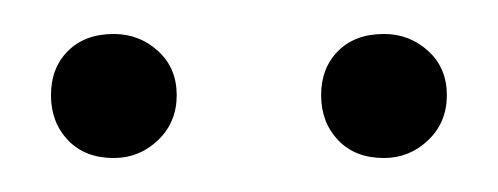

<svg xmlns="http://www.w3.org/2000/svg" viewBox="-20 -711 293 113"><path d="M206 -618Q189 -618 179 -628.5Q169 -639 169 -655Q169 -671 179 -681Q189 -691 206 -691Q221 -691 232 -681Q243 -671 243 -655Q243 -639 232 -628.5Q221 -618 206 -618ZM47 -618Q30 -618 20 -628.5Q10 -639 10 -655Q10 -671 20 -681Q30 -691 47 -691Q62 -691 73 -681Q84 -671 84 -655Q84 -639 73 -628.5Q62 -618 47 -618Z"/></svg>

Font: Palanquin Thin
Style: Regular
Weight: 250
Designer: Pria Ravichandran
Version: Version 1.001